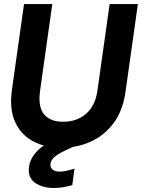

<svg xmlns="http://www.w3.org/2000/svg" viewBox="-20 -720 703 951"><path d="M284 12Q205 12 144.5 -20Q84 -52 55 -115.5Q26 -179 39 -275L99 -700H239L178 -267Q168 -191 198 -154Q228 -117 293 -117Q362 -117 407.5 -157.5Q453 -198 463 -274L523 -700H663L602 -268Q589 -172 542.5 -110Q496 -48 428.5 -18Q361 12 284 12ZM246 211Q190 211 153 185Q116 159 124 104Q130 63 166 26Q202 -11 291 -47L338 -66L360 -1L306 24Q267 42 249.5 58Q232 74 230 91Q228 109 240 119.5Q252 130 275 130Q290 130 309.5 126Q329 122 349 115L338 197Q317 203 294 207Q271 211 246 211Z"/></svg>

Font: Host Grotesk Black
Style: Italic
Weight: 900
Italic angle: -8°
Designer: Doğukan Karapınar based on Poppins by Indian Type Foundry, Jonny Pinhorn
Foundry: Element Type
Version: Version 1.000; ttfautohint (v1.8.4.7-5d5b);gftools[0.9.33]